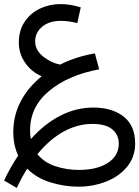

<svg xmlns="http://www.w3.org/2000/svg" viewBox="-55 -519 681 939"><path d="M606 183Q606 248 567 296Q528 344 464 369Q400 394 328 394Q260 394 192 373Q124 352 78 306Q53 345 27 400L-35 364Q-3 296 34 242Q10 191 10 127Q10 46 46.5 -23.5Q83 -93 149 -146Q99 -167 68 -212Q37 -257 37 -310Q37 -370 65.5 -412.5Q94 -455 140.5 -477Q187 -499 241 -499Q289 -499 340 -483L323 -406Q281 -417 241 -417Q186 -417 151.5 -388.5Q117 -360 117 -316Q117 -274 155.5 -243Q194 -212 239 -203Q313 -241 409 -258L430 -180Q279 -152 185.5 -74.5Q92 3 92 119Q92 144 96 161Q163 86 240.5 46.5Q318 7 402 7Q493 7 549.5 51Q606 95 606 183ZM526 184Q526 140 494 113.5Q462 87 397 87Q325 87 257 124Q189 161 128 235Q161 276 216 294Q271 312 331 312Q421 312 473.5 277Q526 242 526 184Z"/></svg>

Font: Noto Sans Arabic
Style: Regular
Weight: 400
Designer: Nadine Chahine
Foundry: Monotype Imaging Inc.
Version: Version 1.001